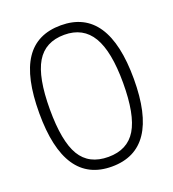

<svg xmlns="http://www.w3.org/2000/svg" viewBox="-137 -855 876 971"><g transform="rotate(-20 300.5 -370.0)"><path d="M300 10Q46 10 46 -369Q46 -562 108.5 -656Q171 -750 300 -750Q555 -750 555 -369Q555 10 300 10ZM300 -42Q403 -42 450 -120Q497 -198 497 -369Q497 -538 449 -618.5Q401 -699 300 -699Q197 -699 150 -620Q103 -541 103 -369Q103 -197 149.5 -119.5Q196 -42 300 -42Z"/></g></svg>

Font: Encode Sans Compressed
Style: Light
Weight: 300
Designer: Pablo Impallari, Andres Torresi
Foundry: Pablo Impallari, Andres Torresi
Version: Version 1.000; ttfautohint (v1.00) -l 8 -r 50 -G 200 -x 14 -